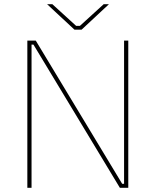

<svg xmlns="http://www.w3.org/2000/svg" viewBox="-20 -893 740 913"><path d="M334 -752H368L498 -873H473L360 -770H342L229 -873H204ZM110 0H130V-681H139L550 0H590V-700H570V-19H561L150 -700H110Z"/></svg>

Font: Fixel Text Thin
Style: Regular
Weight: 100
Width: 4
Designer: AlfaBravo + MacPaw
Foundry: Kyrylo Tkachov, Marchela Mozhyna, Serhii Makarenko, Maria Weinstein, Zakhar Kryvoshyya
Version: Version 1.211